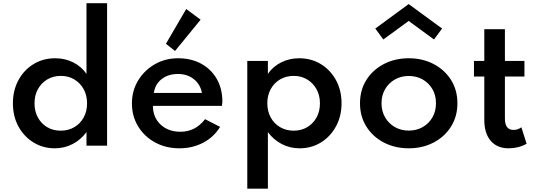

<svg xmlns="http://www.w3.org/2000/svg" viewBox="-20 -880 3248 1160"><path d="M311 16Q369.5 16 419.2 -10Q469 -36 502.5 -82V0H627V-860.5H502.5V-433.5Q472 -478 422.5 -503Q373 -528 314 -528Q240 -528 182.2 -492.5Q124.5 -457 91.2 -395.5Q58 -334 58 -256Q58 -176.5 91.8 -115.2Q125.5 -54 183 -19Q240.5 16 311 16ZM346.5 -90.5Q300.5 -90.5 264.8 -111.8Q229 -133 208.8 -170.5Q188.5 -208 188.5 -255.5Q188.5 -304 209 -341.2Q229.5 -378.5 265.5 -400Q301.5 -421.5 347.5 -421.5Q393.5 -421.5 429.2 -400Q465 -378.5 485.5 -341.2Q506 -304 506 -255.5Q506 -207.5 485.5 -170.2Q465 -133 429 -111.8Q393 -90.5 346.5 -90.5Z M1064 16Q1143.5 16 1208.2 -18.2Q1273 -52.5 1309.5 -113.5L1219 -160Q1160.5 -84 1070.5 -84Q996.5 -84 950.2 -127.5Q904 -171 904 -240.5H1321Q1323.5 -257 1323.5 -265.5Q1323.5 -344 1289.8 -403Q1256 -462 1195.8 -495Q1135.5 -528 1055.5 -528Q978 -528 914.8 -491.5Q851.5 -455 814.2 -393.2Q777 -331.5 777 -255Q777 -178 814.5 -116.5Q852 -55 917 -19.5Q982 16 1064 16ZM909.5 -318.5Q917 -371 956.5 -402Q996 -433 1055 -433Q1111.5 -433 1151 -401.8Q1190.5 -370.5 1200 -318.5ZM1037.5 -572 1192 -761 1105 -825.5 982.5 -615.5Z M1474 260H1598.5V-82Q1632.5 -35.5 1682.2 -9.8Q1732 16 1790 16Q1862.5 16 1919.8 -19.8Q1977 -55.5 2010.2 -117Q2043.5 -178.5 2043.5 -256Q2043.5 -334.5 2010 -395.8Q1976.5 -457 1918.8 -492.5Q1861 -528 1787 -528Q1728.5 -528 1679 -503.2Q1629.5 -478.5 1598.5 -434V-512H1474ZM1754.5 -90.5Q1708.5 -90.5 1672.2 -111.8Q1636 -133 1615.5 -170.5Q1595 -208 1595 -256Q1595 -304 1615.5 -341.5Q1636 -379 1672.2 -400.2Q1708.5 -421.5 1754.5 -421.5Q1800 -421.5 1835.8 -400Q1871.5 -378.5 1892.2 -341.2Q1913 -304 1913 -255.5Q1913 -207.5 1892.5 -170.2Q1872 -133 1836.2 -111.8Q1800.5 -90.5 1754.5 -90.5Z M2449.5 16Q2532.5 16 2599 -18.5Q2665.5 -53 2704.5 -114.5Q2743.5 -176 2743.5 -256Q2743.5 -336.5 2704.5 -397.8Q2665.5 -459 2599 -493.5Q2532.5 -528 2449.5 -528Q2366.5 -528 2299.8 -493.5Q2233 -459 2194 -397.8Q2155 -336.5 2155 -256Q2155 -176 2194 -114.5Q2233 -53 2299.8 -18.5Q2366.5 16 2449.5 16ZM2449.5 -91Q2403 -91 2365.8 -112.2Q2328.5 -133.5 2306.8 -170.8Q2285 -208 2285 -256Q2285 -304.5 2306.8 -341.5Q2328.5 -378.5 2365.8 -399.8Q2403 -421 2449.5 -421Q2496.5 -421 2533.8 -399.8Q2571 -378.5 2592.5 -341.5Q2614 -304.5 2614 -256Q2614 -208 2592.5 -170.8Q2571 -133.5 2533.8 -112.2Q2496.5 -91 2449.5 -91ZM2296 -641.5 2449 -753.5 2602 -641.5 2651 -707.5 2449 -855.5 2247.5 -707.5Z M3053 16Q3113 16 3161.5 -11.5L3130 -111Q3108.5 -95 3082.5 -95Q3030.5 -95 3030.5 -164V-417.5H3148.5V-512H3030.5V-703.5H2906V-512H2843.5V-417.5H2906V-155.5Q2906 -74.5 2944.8 -29.2Q2983.5 16 3053 16Z"/></svg>

Font: Spartan SemiBold
Style: Regular
Weight: 600
Designer: Matt Bailey, Mirko Velimirovic
Foundry: Matt Bailey
Version: Version 1.003; ttfautohint (v1.8.3)